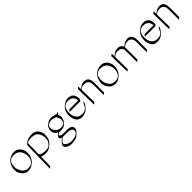

<svg xmlns="http://www.w3.org/2000/svg" viewBox="321 -1713 3309 3309"><g transform="rotate(-45 1975.5 -59.0)"><path d="M450.7 -205.1Q450.7 -96.2 384.5 -32.5Q318.4 31.2 242.4 31.5Q166.5 31.7 116.2 -36.6Q65.9 -105 82.3 -192.1Q98.6 -279.3 157.2 -328.1Q215.8 -377 291.5 -377Q367.2 -377 408.9 -320.1Q450.7 -263.2 450.7 -205.1ZM250 -341.8Q115.7 -341.8 115.7 -189Q115.7 -117.7 157.7 -60.5Q199.7 -3.4 268.6 -3.7Q337.4 -3.9 362.8 -28.8Q415 -79.6 415 -155Q415 -230.5 374.3 -286.1Q333.5 -341.8 250 -341.8Z M567.4 -43Q569.8 -43.5 575.7 -38.1Q608.4 -9.3 684.6 -6.3Q760.7 -3.4 791 -30.8Q849.6 -84.5 849.9 -158.7Q850.1 -232.9 812.3 -286.9Q774.4 -340.8 681.9 -341.1Q589.4 -341.3 571.8 -309.6ZM566.9 12.2 563.5 231Q563.5 239.3 545.9 254.6Q528.3 270 528.3 261.7L536.6 -280.8Q537.1 -307.6 587.9 -342Q638.7 -376.5 723.4 -376.2Q808.1 -376 846.7 -320.8Q885.3 -265.6 885.3 -209.5Q885.3 -98.6 813 -33.2Q740.7 32.2 670.4 29.8Q600.1 27.3 566.9 12.2Z M1070.8 34.7Q1059.6 46.4 1037.6 62Q967.8 112.8 1014.2 153.3Q1085.9 216.3 1207.5 183.6Q1292 161.1 1292 107.9Q1292 80.6 1278.3 64Q1250 37.1 1172.9 35.6H1087.4Q1078.6 35.2 1070.8 34.7ZM963.4 149.9Q963.4 100.6 1053.7 32.2Q1010.7 24.4 1010.7 -0.5Q1011.7 -35.2 1067.9 -76.2Q996.1 -112.3 996.1 -189.9Q996.1 -267.6 1071.5 -315.2Q1147 -362.8 1226.6 -334L1262.7 -320.3Q1263.7 -320.3 1269 -319.8Q1274.4 -319.3 1285.2 -319.3L1309.6 -328.6Q1321.3 -333 1312.5 -321.3Q1295.9 -299.3 1281.2 -293.5Q1303.2 -253.9 1299.8 -223.6Q1291.5 -146 1235.8 -98.6Q1180.2 -51.3 1085.4 -69.3Q1084.5 -69.3 1074.2 -62.5Q1064 -55.7 1048.3 -43.9Q1046.4 -38.1 1045.9 -31.2Q1045.9 -2 1118.7 0.5H1204.1Q1282.7 2 1312.5 29.8Q1327.1 47.4 1327.1 63.7Q1327.1 80.1 1326.2 90.3Q1323.2 124 1265.6 173.3Q1236.3 204.1 1203.1 213.4Q1058.6 255.4 985.4 192.4Q963.9 173.8 963.4 149.9ZM1230.5 -285.2 1193.4 -298.8Q1119.1 -325.7 1056.2 -286.6Q1017.6 -260.7 1031.7 -197.5Q1045.9 -134.3 1113.3 -105.5Q1113.3 -105.5 1113.8 -105.5Q1114.7 -105 1116.2 -105Q1213.9 -85.9 1244.1 -123.5Q1259.3 -142.1 1263.9 -186.5Q1268.6 -231 1230.5 -285.2Z M1463.4 -78.1Q1500.5 -3.9 1592.8 -5.1Q1685.1 -6.3 1717.3 -88.9Q1726.1 -110.8 1742.4 -129.9Q1758.8 -148.9 1758.3 -141.1Q1757.3 -106 1701.2 -38.3Q1645 29.3 1555.9 30.5Q1466.8 31.7 1430.7 -39.8Q1394.5 -111.3 1409.7 -195.1Q1424.8 -278.8 1484.1 -328.1Q1543.5 -377.4 1605.5 -377Q1726.6 -377 1740.2 -251Q1744.1 -216.3 1733.2 -200.9Q1722.2 -185.5 1710.4 -185.5H1464.8Q1456.5 -185.5 1471.9 -203.4Q1487.3 -221.2 1495.6 -221.2H1705.1Q1690.9 -341.8 1574.2 -341.8Q1441.4 -342.8 1441.4 -179.7Q1441.9 -120.1 1463.4 -78.1Z M1840.8 -284.2V-347.2Q1830.6 -349.6 1845.2 -367.4Q1859.9 -385.3 1867.9 -383.3Q1876 -381.3 1876 -379.9V-322.8Q1937.5 -371.6 1963.4 -377.4Q2075.2 -401.9 2106.4 -315.4Q2115.2 -290.5 2115.7 -258.8L2116.2 -11.7Q2116.2 -3.4 2098.6 12.2Q2081.1 27.8 2081.1 19.5L2080.6 -227.5Q2078.6 -348.1 1974.6 -348.1Q1960 -348.1 1953.9 -346.4Q1947.8 -344.7 1930.4 -341.3Q1913.1 -337.9 1895 -323Q1877 -308.1 1876 -307.1L1881.8 -13.7Q1881.8 -5.4 1864.3 10.3Q1846.7 25.9 1846.7 17.6Z M2566.4 -205.1Q2566.4 -96.2 2500.2 -32.5Q2434.1 31.2 2358.2 31.5Q2282.2 31.7 2231.9 -36.6Q2181.6 -105 2198 -192.1Q2214.4 -279.3 2272.9 -328.1Q2331.5 -377 2407.2 -377Q2482.9 -377 2524.7 -320.1Q2566.4 -263.2 2566.4 -205.1ZM2365.7 -341.8Q2231.4 -341.8 2231.4 -189Q2231.4 -117.7 2273.4 -60.5Q2315.4 -3.4 2384.3 -3.7Q2453.1 -3.9 2478.5 -28.8Q2530.8 -79.6 2530.8 -155Q2530.8 -230.5 2490 -286.1Q2449.2 -341.8 2365.7 -341.8Z M2782.7 -343.3Q2736.8 -344.7 2684.1 -302.2L2689.9 -8.8Q2689.9 -0.5 2672.4 14.9Q2654.8 30.3 2654.8 22.5L2648.9 -279.3V-342.3Q2637.2 -345.2 2653.3 -362.5Q2669.4 -379.9 2676.8 -378.2Q2684.1 -376.5 2684.1 -375V-317.4Q2745.6 -366.7 2772 -373Q2886.2 -399.9 2920.4 -314.5Q2992.2 -377 3060.3 -377Q3128.4 -377 3153.3 -308.6Q3162.1 -283.7 3162.1 -252.9V-5.4Q3162.1 2.9 3146 16.6Q3129.9 30.3 3127 25.9V-221.7Q3127 -251.5 3118.7 -275.9Q3094.2 -341.8 3033.4 -341.8Q2972.7 -341.8 2930.7 -306.6Q2926.8 -303.2 2923.3 -300.3Q2923.8 -286.6 2923.8 -254.4L2924.3 -6.8Q2924.3 1.5 2906.7 17.1Q2889.2 32.7 2889.2 24.4L2887.2 -277.3Q2863.3 -343.3 2782.7 -343.3Z M3298.3 -78.1Q3335.4 -3.9 3427.7 -5.1Q3520 -6.3 3552.2 -88.9Q3561 -110.8 3577.4 -129.9Q3593.8 -148.9 3593.3 -141.1Q3592.3 -106 3536.1 -38.3Q3480 29.3 3390.9 30.5Q3301.8 31.7 3265.6 -39.8Q3229.5 -111.3 3244.6 -195.1Q3259.8 -278.8 3319.1 -328.1Q3378.4 -377.4 3440.4 -377Q3561.5 -377 3575.2 -251Q3579.1 -216.3 3568.1 -200.9Q3557.1 -185.5 3545.4 -185.5H3299.8Q3291.5 -185.5 3306.9 -203.4Q3322.3 -221.2 3330.6 -221.2H3540Q3525.9 -341.8 3409.2 -341.8Q3276.4 -342.8 3276.4 -179.7Q3276.9 -120.1 3298.3 -78.1Z M3675.8 -284.2V-347.2Q3665.5 -349.6 3680.2 -367.4Q3694.8 -385.3 3702.9 -383.3Q3710.9 -381.3 3710.9 -379.9V-322.8Q3772.5 -371.6 3798.3 -377.4Q3910.2 -401.9 3941.4 -315.4Q3950.2 -290.5 3950.7 -258.8L3951.2 -11.7Q3951.2 -3.4 3933.6 12.2Q3916 27.8 3916 19.5L3915.5 -227.5Q3913.6 -348.1 3809.6 -348.1Q3794.9 -348.1 3788.8 -346.4Q3782.7 -344.7 3765.4 -341.3Q3748 -337.9 3730 -323Q3711.9 -308.1 3710.9 -307.1L3716.8 -13.7Q3716.8 -5.4 3699.2 10.3Q3681.6 25.9 3681.6 17.6Z"/></g></svg>

Font: ML-NILA05
Style: Regular
Weight: 400
Designer: CLT@C-DIT
Version: Version ML-NILA05 1.0